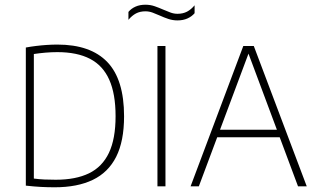

<svg xmlns="http://www.w3.org/2000/svg" viewBox="-20 -790 1338 814"><path d="M212 4Q183 4 154.2 2.5Q125.5 1 89.5 -3V-588.5Q110.5 -592.5 133.2 -595.2Q156 -598 178.8 -599.5Q201.5 -601 223.5 -601Q364 -601 435 -527Q506 -453 506 -297Q506 -191.5 472.5 -125.2Q439 -59 373.5 -27.5Q308 4 212 4ZM216.5 -28Q301 -28 357.2 -55.2Q413.5 -82.5 441.8 -142Q470 -201.5 470 -297.5Q470 -392 443.2 -452Q416.5 -512 361.8 -540.5Q307 -569 223 -569Q198.5 -569 172.5 -566.8Q146.5 -564.5 123.5 -561V-33Q146 -30 168.5 -29Q191 -28 216.5 -28Z M647.5 0V-595H681.5V0ZM732.5 -703.5Q712 -703.5 693.5 -709.8Q675 -716 657.5 -724Q642 -731 627 -736.5Q612 -742 596.5 -742Q573.5 -742 556.5 -733Q539.5 -724 524.5 -706V-739.5Q536.5 -754 554.8 -762Q573 -770 596.5 -770Q617.5 -770 636 -763.5Q654.5 -757 671.5 -749.5Q687 -743 702 -737.2Q717 -731.5 732.5 -731.5Q755.5 -731.5 772.8 -740.5Q790 -749.5 805 -767.5V-734Q793 -720 774.8 -711.8Q756.5 -703.5 732.5 -703.5Z M788 0 1011.5 -595H1056L1280.5 0H1243.5L1028.5 -576H1038.5L823 0ZM888 -208 897.5 -240H1170.5L1179.5 -208Z"/></svg>

Font: Encode Sans SC SemiCondensed Thin
Style: Regular
Weight: 250
Width: 4
Designer: Multiple Designers
Foundry: Impallari Type
Version: Version 3.002